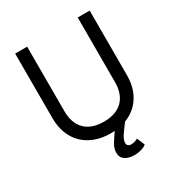

<svg xmlns="http://www.w3.org/2000/svg" viewBox="-211 -849 1110 1194"><g transform="rotate(-30 344.5 -252.0)"><path d="M345 16Q283 16 233.5 -2.5Q184 -21 149 -55.5Q114 -90 95.5 -138.5Q77 -187 77 -248V-711H163V-248Q163 -161 210 -114.5Q257 -68 345 -68Q432 -68 479 -114.5Q526 -161 526 -248V-711H612V-248Q612 -187 593.5 -138.5Q575 -90 540 -55.5Q505 -21 456 -2.5Q407 16 345 16ZM406 207Q363 207 338 189.5Q313 172 313 137Q313 108 331.5 77.5Q350 47 370 19L400 -21L457 -3L422 45Q403 71 397 86Q391 101 391 113Q391 125 399 132Q407 139 420 139Q448 139 468 125L492 181Q481 192 456.5 199.5Q432 207 406 207Z"/></g></svg>

Font: Geist
Style: Regular
Weight: 400
Designer: Basement.studio, Andrés Briganti, Mateo Zaragoza
Foundry: Basement.studio, Vercel, Andrés Briganti, Guido Ferreyra, Mateo Zaragoza
Version: Version 1.401